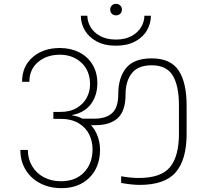

<svg xmlns="http://www.w3.org/2000/svg" viewBox="-20 -993 1087 1000"><path d="M584 -913Q571 -913 562.5 -921.5Q554 -930 554 -943Q554 -956 562.5 -964.5Q571 -973 584 -973Q597 -973 606 -964.5Q615 -956 615 -943Q615 -930 606.5 -921.5Q598 -913 584 -913ZM584 -755Q524 -755 483 -777.5Q442 -800 421.5 -835.5Q401 -871 401 -911H435Q435 -881 451.5 -852.5Q468 -824 501.5 -805.5Q535 -787 584 -787Q632 -787 665.5 -805.5Q699 -824 715.5 -852.5Q732 -881 732 -911H766Q766 -872 746 -836Q726 -800 684.5 -777.5Q643 -755 584 -755ZM770 -689Q868 -689 910 -626.5Q952 -564 952 -441V-296Q952 -162 895.5 -96Q839 -30 707 -30Q669 -30 611 -40V-75Q662 -66 702 -66Q819 -66 865.5 -122.5Q912 -179 912 -297V-444Q912 -547 879.5 -600Q847 -653 770 -653Q699 -653 666.5 -611.5Q634 -570 634 -502Q634 -416 594 -378.5Q554 -341 476 -341H454Q477 -316 489 -282.5Q501 -249 501 -213Q501 -123 446 -68Q391 -13 300 -13Q239 -13 190 -38Q141 -63 113.5 -108.5Q86 -154 86 -212H125Q125 -165 147.5 -127.5Q170 -90 209 -69.5Q248 -49 298 -49Q373 -49 417.5 -95Q462 -141 462 -216Q462 -256 445 -292Q428 -328 390 -351Q352 -374 294 -374H258V-410H294Q345 -410 380 -431Q415 -452 432 -484.5Q449 -517 449 -553Q449 -625 404 -666.5Q359 -708 292 -708Q224 -708 178.5 -670Q133 -632 133 -567H95Q95 -648 150.5 -695.5Q206 -743 292 -743Q348 -743 392.5 -720.5Q437 -698 462 -656.5Q487 -615 487 -560Q487 -496 453.5 -451Q420 -406 356 -394V-392Q385 -388 409 -375H472Q532 -375 564 -404Q596 -433 596 -503Q596 -589 637 -639Q678 -689 770 -689Z"/></svg>

Font: Fz Poppins ExtLt
Style: Regular
Weight: 200
Designer: Ninad Kale (Devanagari), Jonny Pinhorn (Latin)
Foundry: Indian Type Foundry
Version: Vit hóa bi Vntype.Com & FontZin.Com